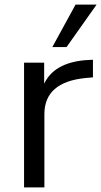

<svg xmlns="http://www.w3.org/2000/svg" viewBox="-20 -810 437 830"><path d="M84 0V-539.1H170.9V-448.2Q213.9 -538.1 347.7 -549.8L381.8 -551.8V-475.6L349.6 -472.7Q171.9 -455.1 171.9 -316.4V0ZM206.1 -606.4 306.6 -790H397.5L267.6 -606.4Z"/></svg>

Font: Min Sans
Style: Regular
Weight: 400
Designer: Jinseong-Kim, NotoSansCJK, Nunito
Foundry: Jinseong-Kim
Version: Version 1.400;Glyphs 3.1.2 (3151)